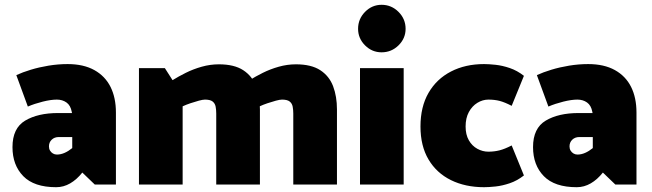

<svg xmlns="http://www.w3.org/2000/svg" viewBox="-20 -769 2718 800"><path d="M184 -159Q184 -176 195.5 -187Q207 -198 225 -198H281V-152Q265 -139 249 -132Q233 -125 217 -125Q208 -125 200.5 -129.5Q193 -134 188.5 -141.5Q184 -149 184 -159ZM96 -325Q124 -337 158 -345.5Q192 -354 217 -354Q240 -354 257 -342Q274 -330 279 -303L280 -298H222Q138 -298 85 -266.5Q32 -235 32 -156Q32 -81 77 -35Q122 11 214 11Q245 11 272.5 -5Q300 -21 323 -50L375 0H463V-300Q463 -362 440.5 -407Q418 -452 373 -477Q328 -502 262 -502Q222 -502 182.5 -495.5Q143 -489 108.5 -478.5Q74 -468 48 -456Z M741 0V-326Q756 -333 774 -339Q792 -345 808.5 -349.5Q825 -354 834 -354Q856 -354 866 -346Q876 -338 878.5 -324.5Q881 -311 881 -296V0H1063V-313Q1063 -367 1047 -409.5Q1031 -452 993.5 -476.5Q956 -501 892 -501Q856 -501 820.5 -491Q785 -481 754 -465.5Q723 -450 699 -435L667 -485H559V0ZM1062 -326Q1077 -333 1095 -339Q1113 -345 1129.5 -349.5Q1146 -354 1155 -354Q1177 -354 1187 -346Q1197 -338 1199.5 -324.5Q1202 -311 1202 -296V0H1384V-313Q1384 -367 1368 -409.5Q1352 -452 1314.5 -476.5Q1277 -501 1213 -501Q1177 -501 1141.5 -491Q1106 -481 1075 -465.5Q1044 -450 1020 -435Z M1662 0V-485H1480V0ZM1570 -551Q1611 -551 1640.5 -580Q1670 -609 1670 -649Q1670 -690 1640.5 -719.5Q1611 -749 1570 -749Q1530 -749 1501 -719.5Q1472 -690 1472 -649Q1472 -609 1501 -580Q1530 -551 1570 -551Z M2112 -163Q2083 -148 2061 -142.5Q2039 -137 2015 -137Q1991 -137 1969 -149Q1947 -161 1933.5 -184.5Q1920 -208 1920 -242Q1920 -277 1933.5 -302Q1947 -327 1969 -340.5Q1991 -354 2015 -354Q2041 -354 2062 -348.5Q2083 -343 2112 -328L2163 -453Q2135 -475 2104 -485.5Q2073 -496 2045 -499Q2017 -502 1997 -502Q1919 -502 1859 -471Q1799 -440 1765.5 -382Q1732 -324 1732 -242Q1732 -161 1765.5 -104.5Q1799 -48 1859 -18.5Q1919 11 1997 11Q2017 11 2045 8Q2073 5 2104 -5.5Q2135 -16 2163 -38Z M2353 -159Q2353 -176 2364.5 -187Q2376 -198 2394 -198H2450V-152Q2434 -139 2418 -132Q2402 -125 2386 -125Q2377 -125 2369.5 -129.5Q2362 -134 2357.5 -141.5Q2353 -149 2353 -159ZM2265 -325Q2293 -337 2327 -345.5Q2361 -354 2386 -354Q2409 -354 2426 -342Q2443 -330 2448 -303L2449 -298H2391Q2307 -298 2254 -266.5Q2201 -235 2201 -156Q2201 -81 2246 -35Q2291 11 2383 11Q2414 11 2441.5 -5Q2469 -21 2492 -50L2544 0H2632V-300Q2632 -362 2609.5 -407Q2587 -452 2542 -477Q2497 -502 2431 -502Q2391 -502 2351.5 -495.5Q2312 -489 2277.5 -478.5Q2243 -468 2217 -456Z"/></svg>

Font: Catamaran Black
Style: Regular
Weight: 900
Designer: Pria Ravichandran
Version: Version 2.000